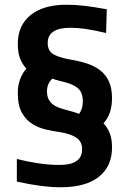

<svg xmlns="http://www.w3.org/2000/svg" viewBox="-20 -778 540 809"><path d="M236 11Q157 11 51 -13V-108Q99 -96 144.5 -89.5Q190 -83 231 -83Q326 -83 326 -149Q326 -181 303 -197Q280 -213 235 -221Q206 -225 174.5 -232Q143 -239 116.5 -255.5Q90 -272 72.5 -302.5Q55 -333 55 -386Q55 -447 91 -489Q75 -506 65 -530.5Q55 -555 55 -593Q55 -671 109 -714.5Q163 -758 260 -758Q297 -758 335.5 -753.5Q374 -749 430 -739L427 -639Q376 -651 341 -656Q306 -661 277 -661Q181 -661 181 -597Q181 -561 208 -547.5Q235 -534 282 -526Q318 -520 349 -509.5Q380 -499 403 -481Q426 -463 439 -434.5Q452 -406 452 -364Q452 -298 416 -258Q433 -241 442.5 -216.5Q452 -192 452 -157Q452 -77 396.5 -33Q341 11 236 11ZM313 -298Q329 -319 329 -350Q329 -387 310 -404.5Q291 -422 256 -431Q245 -434 228.5 -438Q212 -442 201 -447Q178 -426 178 -394Q178 -374 184 -361.5Q190 -349 200.5 -340Q211 -331 225.5 -325.5Q240 -320 258 -315Q269 -312 285.5 -307.5Q302 -303 313 -298Z"/></svg>

Font: Encode Sans Narrow
Style: SemiBold
Weight: 600
Designer: Pablo Impallari, Andres Torresi
Foundry: Pablo Impallari, Andres Torresi
Version: Version 1.000; ttfautohint (v1.00) -l 8 -r 50 -G 200 -x 14 -